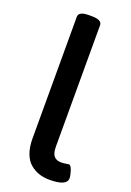

<svg xmlns="http://www.w3.org/2000/svg" viewBox="-147 -807 590 867"><g transform="rotate(20 148.5 -373.0)"><path d="M137.2 -752.9Q186 -752.9 186 -727.1V-145Q186 -111.8 197.8 -98.4Q209.5 -85 231.9 -85Q243.7 -85 254.6 -86.9Q265.6 -88.9 268.1 -88.9Q278.8 -88.9 285.9 -65.7Q293 -42.5 293 -30.8Q293 6.8 210 6.8Q182.6 6.8 159.4 -0.7Q136.2 -8.3 116.5 -24.7Q96.7 -41 85.4 -71Q74.2 -101.1 74.2 -142.1V-727.1Q74.2 -752.9 123 -752.9Z"/></g></svg>

Font: Asap Symbol
Style: Regular
Weight: 900
Designer: Tania Quindós, Elena González Miranda, Marcela Romero, Pablo Cosgaya
Foundry: Omnibus-Type
Version: Version 1.000;PS 001.000;hotconv 1.0.70;makeotf.lib2.5.58329